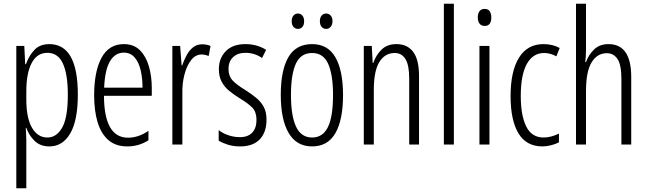

<svg xmlns="http://www.w3.org/2000/svg" viewBox="-20 -780 3492 1036"><path d="M246 -542Q400 -542 400 -270Q400 -130 359 -60Q318 10 247 10Q197 10 166.5 -20Q136 -50 122 -90H119Q120 -75 121 -56.5Q122 -38 122 -19V236H68V-532H111L116 -434H120Q137 -481 166.5 -511.5Q196 -542 246 -542ZM236 -495Q180 -495 151 -440Q122 -385 122 -289V-242Q122 -144 152.5 -91Q183 -38 236 -38Q285 -38 315.5 -91.5Q346 -145 346 -269Q346 -379 319.5 -437Q293 -495 236 -495Z M648 -542Q702 -542 735 -509Q768 -476 783.5 -422Q799 -368 799 -305V-263H541Q542 -37 671 -37Q727 -37 781 -74V-23Q756 -7 727.5 1.5Q699 10 667 10Q604 10 564.5 -24.5Q525 -59 506.5 -121Q488 -183 488 -265Q488 -395 528 -468.5Q568 -542 648 -542ZM648 -496Q601 -496 573.5 -449.5Q546 -403 542 -307H749Q749 -358 739 -401Q729 -444 706.5 -470Q684 -496 648 -496Z M1071 -541Q1081 -541 1093 -539Q1105 -537 1116 -532L1106 -478Q1099 -481 1088.5 -483.5Q1078 -486 1068 -486Q1035 -486 1011.5 -456Q988 -426 975.5 -378.5Q963 -331 964 -279V0H910V-532H952L960 -427H963Q973 -456 987 -482Q1001 -508 1021.5 -524.5Q1042 -541 1071 -541Z M1418 -134Q1418 -66 1381.5 -28Q1345 10 1276 10Q1239 10 1209 0.5Q1179 -9 1160 -21V-78Q1181 -61 1211.5 -50.5Q1242 -40 1275 -40Q1318 -40 1341 -64.5Q1364 -89 1364 -133Q1364 -175 1342.5 -198Q1321 -221 1276 -248Q1242 -269 1216.5 -290Q1191 -311 1176 -339Q1161 -367 1161 -407Q1161 -466 1198.5 -504Q1236 -542 1304 -542Q1367 -542 1416 -511L1394 -467Q1354 -495 1304 -495Q1263 -495 1238 -472Q1213 -449 1213 -408Q1213 -370 1234.5 -346.5Q1256 -323 1304 -294Q1337 -273 1362.5 -252Q1388 -231 1403 -203.5Q1418 -176 1418 -134Z M1831 -267Q1831 -134 1790 -62Q1749 10 1664 10Q1580 10 1537.5 -62.5Q1495 -135 1495 -268Q1495 -401 1536 -471.5Q1577 -542 1664 -542Q1749 -542 1790 -470.5Q1831 -399 1831 -267ZM1550 -268Q1550 -155 1577.5 -96.5Q1605 -38 1664 -38Q1722 -38 1749.5 -94.5Q1777 -151 1777 -267Q1777 -376 1751 -435Q1725 -494 1664 -494Q1603 -494 1576.5 -436.5Q1550 -379 1550 -268ZM1554 -666Q1554 -685 1563.5 -696Q1573 -707 1588 -707Q1602 -707 1611.5 -696Q1621 -685 1621 -666Q1621 -645 1611.5 -634.5Q1602 -624 1588 -624Q1573 -624 1563.5 -635Q1554 -646 1554 -666ZM1706 -666Q1706 -685 1715.5 -696Q1725 -707 1740 -707Q1754 -707 1764 -696.5Q1774 -686 1774 -666Q1774 -646 1764 -635Q1754 -624 1740 -624Q1725 -624 1715.5 -635Q1706 -646 1706 -666Z M2119 -542Q2178 -542 2209.5 -500Q2241 -458 2241 -370V0H2188V-357Q2188 -428 2168 -461Q2148 -494 2110 -494Q2057 -494 2027 -445.5Q1997 -397 1997 -295V0H1943V-532H1986L1991 -440H1994Q2008 -482 2038.5 -512Q2069 -542 2119 -542Z M2429 0H2375V-760H2429Z M2595 -732Q2614 -732 2622.5 -719Q2631 -706 2631 -686Q2631 -640 2595 -640Q2577 -640 2567.5 -652.5Q2558 -665 2558 -686Q2558 -706 2567 -719Q2576 -732 2595 -732ZM2621 -532V0H2567V-532Z M2907 10Q2820 10 2777.5 -60.5Q2735 -131 2735 -261Q2735 -396 2780.5 -469Q2826 -542 2912 -542Q2962 -542 3000 -521L2982 -476Q2950 -494 2916 -494Q2856 -494 2823 -435.5Q2790 -377 2790 -262Q2790 -157 2819.5 -97.5Q2849 -38 2913 -38Q2952 -38 2996 -59V-12Q2977 -2 2952.5 4Q2928 10 2907 10Z M3142 -519Q3142 -475 3138 -445H3142Q3155 -483 3185 -512.5Q3215 -542 3263 -542Q3386 -542 3386 -365V0H3333V-354Q3333 -430 3312 -461.5Q3291 -493 3254 -493Q3203 -493 3172.5 -444Q3142 -395 3142 -289V0H3088V-760H3142Z"/></svg>

Font: Noto Sans Malayalam ExtraCondensed Light
Style: Regular
Weight: 300
Width: 2
Designer: Jelle Bosma - Monotype Design Team
Foundry: Monotype Imaging Inc.
Version: Version 2.104; ttfautohint (v1.8.4.7-5d5b)